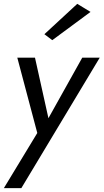

<svg xmlns="http://www.w3.org/2000/svg" viewBox="-38 -760 539 999"><path d="M433 -698 364 -740 193 -582 234 -551ZM481 -460H390L214 -145L144 -460H52L156 -68L-18 219H73Z"/></svg>

Font: Jost
Style: Italic
Weight: 400
Italic angle: -5°
Version: Version 3.710